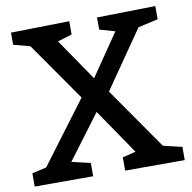

<svg xmlns="http://www.w3.org/2000/svg" viewBox="-79 -779 857 857"><g transform="rotate(-10 350.0 -350.0)"><path d="M75 -75 285 -355 100 -620 25 -640V-695L290 -700V-640L225 -620L355 -430L485 -620L415 -640V-695L680 -700V-640L590 -620L410 -360L605 -80L690 -60V0H420V-60L480 -75L340 -280L190 -80L275 -60V0H10V-60Z"/></g></svg>

Font: Bitter
Style: Regular
Weight: 400
Designer: Sol Matas
Foundry: Sol Matas
Version: Version 1.300;PS 001.300;hotconv 1.0.70;makeotf.lib2.5.58329